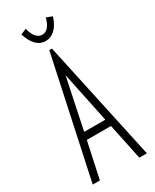

<svg xmlns="http://www.w3.org/2000/svg" viewBox="-200 -827 712 881"><g transform="rotate(-30 156.5 -386.5)"><path d="M260 0 220 -191H92L51 0H13L149 -634H163L300 0ZM156 -497 100 -229H212ZM210 -772 241 -760Q228 -719 206 -698.5Q184 -678 157 -678Q100 -678 74 -760L104 -773Q120 -711 157 -711Q194 -711 210 -772Z"/></g></svg>

Font: Inconsolata ExtraCondensed Light
Style: Regular
Weight: 300
Width: 2
Monospace: yes
Designer: Raph Levien, Cyreal, Brenton Simpson
Foundry: Raph Levien, Cyreal, Google
Version: Version 3.100; ttfautohint (v1.8.4.7-5d5b)